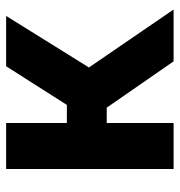

<svg xmlns="http://www.w3.org/2000/svg" viewBox="0 -586 586 626"><g transform="rotate(-90 293.0 -273.0)"><path d="M255 -218H205V0H55V-546H205V-348H264L390 -546H554L386 -276L575 0H406Z"/></g></svg>

Font: Eudoxus Sans ExtraBold
Style: Regular
Weight: 800
Designer: Stijn de Vries
Foundry: tokotype
Version: Version 2.005